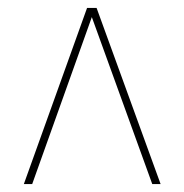

<svg xmlns="http://www.w3.org/2000/svg" viewBox="-20 -734 464 483"><path d="M40 -271H61L211 -691L363 -271H384L223 -714H199Z"/></svg>

Font: Noto Serif Display ExtraCondensed ExtraBold
Style: Regular
Weight: 800
Width: 2
Designer: Monotype Design Team
Foundry: Monotype Imaging Inc.
Version: Version 2.009